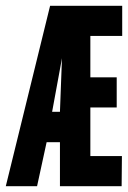

<svg xmlns="http://www.w3.org/2000/svg" viewBox="-23 -643 443 663"><path d="M-3 0 150 -623H399V-519H289V-376H380V-272H289V-104H398L397 0H184V-152H138L105 0ZM157 -257H184L191 -442Z"/></svg>

Font: Inconsolata Condensed Black
Style: Regular
Weight: 900
Width: 3
Monospace: yes
Designer: Raph Levien, Cyreal, Brenton Simpson
Foundry: Raph Levien, Cyreal, Google
Version: Version 3.001; ttfautohint (v1.8.2.53-6de2)